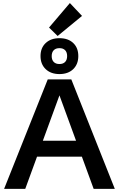

<svg xmlns="http://www.w3.org/2000/svg" viewBox="-20 -1213 764 1233"><path d="M6.3 0 286.6 -703.1H438L717.3 0H581.5L361.8 -600.6L142.1 0ZM173.3 -207V-309.1H549.3V-207ZM361.8 -737.3Q306.6 -737.3 273.4 -769Q240.2 -800.8 240.2 -853Q240.2 -905.3 273.4 -936.5Q306.6 -967.8 361.8 -967.8Q417.5 -967.8 450.2 -936.8Q482.9 -905.8 482.9 -853Q482.9 -800.8 450.2 -769Q417.5 -737.3 361.8 -737.3ZM361.8 -801.8Q385.3 -801.8 398.2 -815.2Q411.1 -828.6 411.1 -853Q411.1 -877.4 398.2 -890.6Q385.3 -903.8 361.8 -903.8Q337.9 -903.8 325 -890.4Q312 -877 312 -852.5Q312 -828.6 325 -815.2Q337.9 -801.8 361.8 -801.8ZM350.1 -981.9 294.9 -1036.1 428.7 -1193.4 506.8 -1110.8Z"/></svg>

Font: Schibsted Grotesk SemiBold
Style: Regular
Weight: 600
Designer: Bakken & Baeck AS, Henrik Kongsvoll
Foundry: Schibsted ASA
Version: Version 1.100;gftools[0.9.25]